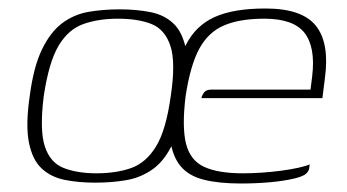

<svg xmlns="http://www.w3.org/2000/svg" viewBox="-20 -425 817 452"><path d="M204 5Q165 5 132.5 -1.5Q100 -8 78 -28.5Q56 -49 48 -90Q40 -131 50 -199Q59 -268 79 -309Q99 -350 126.5 -370.5Q154 -391 188 -397Q222 -403 262 -403Q301 -403 334 -396.5Q367 -390 388.5 -369.5Q410 -349 418 -308Q426 -267 416 -199Q406 -129 387 -88Q368 -47 340 -27Q312 -7 278 -1Q244 5 204 5ZM207 -17Q254 -17 289 -29.5Q324 -42 347.5 -80.5Q371 -119 382 -199Q394 -279 381 -317.5Q368 -356 336.5 -368.5Q305 -381 258 -381Q212 -381 176.5 -368.5Q141 -356 118 -317.5Q95 -279 83 -199Q73 -119 85.5 -80.5Q98 -42 130 -29.5Q162 -17 207 -17ZM547 7Q495 7 459.5 -2Q424 -11 405 -34Q386 -57 380.5 -97Q375 -137 384 -199Q395 -275 418 -320Q441 -365 485.5 -385Q530 -405 605 -405Q691 -405 723.5 -364.5Q756 -324 745 -242L739 -194H454Q456 -202 461 -208Q466 -214 477 -214H711L715 -246Q723 -314 697 -347.5Q671 -381 602 -381Q544 -381 507 -365Q470 -349 449 -310Q428 -271 417 -199Q408 -126 418 -86.5Q428 -47 461 -32Q494 -17 552 -17Q572 -17 595 -18.5Q618 -20 641 -23Q664 -26 682 -30Q700 -34 709 -38L708 -29Q707 -22 700.5 -16Q694 -10 674 -5Q649 1 616 4Q583 7 547 7Z"/></svg>

Font: Genos Thin ExtraLight
Style: Italic
Weight: 250
Italic angle: -8°
Version: Version 1.010